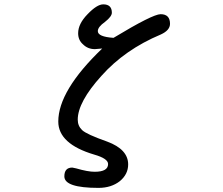

<svg xmlns="http://www.w3.org/2000/svg" viewBox="-20 -742 1040 896"><path d="M280.3 81.1Q280.3 40 317.4 40L335.9 43.9Q389.6 59.6 421.9 59.6Q484.4 59.6 484.4 23.4Q484.4 -2 419.9 -20.5Q252 -70.3 252 -174.8Q252 -319.3 457 -515.6L422.9 -512.7Q389.6 -512.7 367.2 -535.2Q344.7 -554.7 344.7 -586.9Q344.7 -630.9 388.7 -675.8Q432.6 -721.7 461.9 -721.7Q502 -721.7 502 -682.6Q502 -665 469.7 -639.6Q436.5 -616.2 436.5 -596.7Q436.5 -570.3 509.8 -565.4Q692.4 -675.8 729.5 -675.8Q773.4 -675.8 773.4 -630.9Q773.4 -600.6 730.5 -581.1Q562.5 -510.7 453.1 -387.7Q342.8 -265.6 342.8 -183.6Q342.8 -154.3 363.3 -134.8Q383.8 -115.2 480.5 -81.1Q578.1 -44.9 578.1 25.4Q578.1 71.3 539.1 103.5Q499 134.8 439.5 134.8Q280.3 134.8 280.3 81.1Z"/></svg>

Font: jf-openhuninn-1.0
Style: Regular
Weight: 400
Designer: [Kosugi Maru]
      Designed by Motoya company      

      [Varela Round]
      Joe Prince(Latin component); Avraham Co
Foundry: justfont CO.,LTD.
Version: 1.0